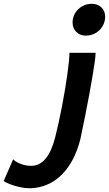

<svg xmlns="http://www.w3.org/2000/svg" viewBox="-193 -774 580 1021"><path d="M234.9 -36.6Q212.9 51.3 172.1 110.4Q131.3 169.4 77.4 198.2Q23.4 227.1 -38.6 227.1Q-60.1 227.1 -88.6 220.7Q-117.2 214.4 -141.1 205.1Q-165 195.8 -173.3 188L-123 73.2Q-109.4 87.4 -82.5 97.7Q-55.7 107.9 -27.3 107.9Q61.5 107.9 100.1 -42.5Q118.7 -115.2 136.5 -207.8Q154.3 -300.3 165.3 -379.4Q176.3 -458.5 176.3 -493.2H315.4Q315.4 -464.8 298.8 -367.7Q282.2 -270.5 261.5 -166Q240.7 -61.5 234.9 -36.6ZM295.4 -753.9Q326.7 -753.9 346.4 -734.4Q366.2 -714.8 366.2 -685.1Q366.2 -658.2 352.5 -635Q338.9 -611.8 315.4 -598.1Q292 -584.5 263.2 -584.5Q231.9 -584.5 212.4 -604.5Q192.9 -624.5 192.9 -654.8Q192.9 -681.2 206.5 -704.1Q220.2 -727.1 243.7 -740.5Q267.1 -753.9 295.4 -753.9Z"/></svg>

Font: Lesson One
Style: Bold Italic
Weight: 700
Italic angle: -14°
Designer: But Ko, Victor Gaultney, Annie Olsen, Julie Remington, Don Collingsworth, Eric Hays, Becca Hirsbrunner
Version: Version 1.100